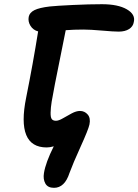

<svg xmlns="http://www.w3.org/2000/svg" viewBox="-20 -713 661 917"><path d="M237.8 184.1Q208 184.1 196.5 163.3Q185.1 142.6 189.9 113.8Q197.8 63.5 236.8 -14.2Q218.8 -8.8 203.1 -8.8Q56.6 -8.8 105 -247.1Q137.2 -407.2 162.1 -563Q138.2 -569.3 125.5 -589.8Q112.8 -610.4 117.2 -632.8Q121.1 -652.8 144.5 -664.6Q168 -676.3 217.8 -682.1Q250 -685.5 327.4 -689.2Q404.8 -692.9 466.8 -692.9Q543.5 -692.9 585.7 -668.5Q627.9 -644 619.1 -607.9Q615.7 -586.4 596.4 -574.2Q577.1 -562 546.9 -562Q522.9 -562 467.3 -566.9Q411.6 -571.8 377.9 -571.8Q333 -571.8 293.9 -568.8Q287.6 -534.7 270 -449.7Q252.4 -364.7 242.2 -311Q231.4 -256.3 226.8 -227.5Q222.2 -198.7 221.7 -175.5Q221.2 -152.3 227.3 -144.3Q233.4 -136.2 247.1 -136.2Q260.3 -136.2 280.3 -147.9Q300.3 -159.7 322.3 -171.4Q344.2 -183.1 361.8 -183.1Q384.3 -183.1 398.9 -166Q413.6 -148.9 407.2 -118.2Q401.9 -93.8 365 -12.5Q328.1 68.8 312 112.8Q289.1 184.1 237.8 184.1Z"/></svg>

Font: Shantell Sans Irregular
Style: Italic
Weight: 600
Italic angle: -11.31°
Designer: Stephen Nixon, Anya Danilova, Shantell Martin
Foundry: Arrow Type
Version: Version 1.006;[9816181b4]